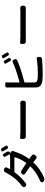

<svg xmlns="http://www.w3.org/2000/svg" viewBox="1492 -2370 935 3960"><g transform="rotate(-90 1960.0 -389.5)"><path d="M910 -777C901 -793 891 -809 882 -823C870 -838 858 -841 840 -833C816 -823 810 -808 825 -787C832 -776 840 -764 847 -752C854 -739 862 -725 869 -712C879 -692 894 -688 915 -697C937 -707 944 -719 932 -740C925 -752 918 -764 910 -777ZM568 -649H450L461 -668C464 -674 469 -683 474 -692C497 -732 495 -761 451 -774C414 -785 392 -769 378 -732C372 -721 367 -710 362 -703C322 -627 245 -512 116 -414C81 -390 65 -355 99 -329C121 -312 145 -313 167 -330C257 -398 333 -482 391 -561H545H700C682 -489 636 -392 578 -313C525 -350 468 -386 417 -417C394 -431 375 -425 356 -406C331 -380 328 -361 358 -341C406 -309 460 -272 512 -233C442 -161 351 -90 229 -39C180 -21 162 8 201 43C221 60 248 62 272 52C412 -6 515 -86 594 -172C618 -153 639 -135 659 -118C689 -93 711 -97 736 -127C760 -157 761 -180 731 -204C710 -220 686 -238 662 -255C734 -353 785 -465 811 -550C815 -561 820 -572 825 -583C833 -599 829 -616 813 -626L781 -645L784 -646C815 -659 825 -687 810 -715C797 -737 783 -760 771 -780C760 -797 747 -799 728 -791C704 -781 699 -768 713 -746C731 -717 748 -684 762 -657L759 -659C740 -652 713 -649 686 -649Z M1492 -326C1604 -326 1714 -326 1754 -326C1773 -326 1792 -325 1809 -325C1850 -323 1864 -341 1864 -382C1864 -424 1851 -442 1809 -439C1792 -438 1774 -437 1754 -437C1675 -437 1312 -437 1221 -437C1178 -437 1129 -440 1095 -442C1085 -443 1075 -433 1075 -416V-382V-379C1075 -344 1097 -323 1124 -325C1153 -326 1188 -326 1221 -326C1267 -326 1380 -326 1492 -326Z M2719 -719C2710 -735 2701 -750 2693 -764C2682 -779 2668 -781 2651 -774C2627 -764 2621 -750 2635 -729C2642 -717 2650 -705 2657 -692C2665 -678 2672 -664 2679 -651C2689 -631 2703 -627 2724 -636C2746 -646 2752 -659 2741 -681C2734 -693 2727 -706 2719 -719ZM2832 -760C2823 -775 2814 -790 2804 -804C2793 -820 2780 -822 2762 -815C2738 -805 2733 -791 2748 -769C2755 -758 2762 -747 2769 -735C2776 -722 2784 -708 2791 -695C2801 -675 2817 -670 2837 -679C2858 -688 2866 -700 2855 -720C2848 -733 2840 -746 2832 -760ZM2239 -556V-659C2239 -679 2241 -702 2242 -724C2244 -739 2235 -749 2219 -749H2187H2173C2147 -749 2132 -733 2135 -706C2136 -688 2137 -671 2137 -659C2137 -603 2137 -225 2137 -123C2137 -40 2182 -1 2262 14C2303 20 2362 23 2423 23C2514 23 2634 19 2724 9C2758 5 2767 -12 2767 -46C2767 -90 2756 -107 2713 -98C2628 -84 2511 -77 2428 -77C2381 -77 2335 -79 2306 -83C2260 -93 2239 -105 2239 -152V-352C2363 -384 2527 -433 2632 -475C2648 -481 2667 -489 2685 -497C2719 -511 2730 -532 2715 -565C2699 -602 2673 -606 2638 -587C2625 -580 2611 -574 2597 -569C2502 -528 2355 -482 2239 -454Z M3452 -326C3564 -326 3674 -326 3714 -326C3733 -326 3752 -325 3769 -325C3810 -323 3824 -341 3824 -382C3824 -424 3811 -442 3769 -439C3752 -438 3734 -437 3714 -437C3635 -437 3272 -437 3181 -437C3138 -437 3089 -440 3055 -442C3045 -443 3035 -433 3035 -416V-382V-379C3035 -344 3057 -323 3084 -325C3113 -326 3148 -326 3181 -326C3227 -326 3340 -326 3452 -326Z"/></g></svg>

Font: GenSenRounded2 TW M
Style: Regular
Weight: 500
Version: Version 2.100;PS 2.1;hotconv 16.6.51;makeotf.lib2.5.65220 DE